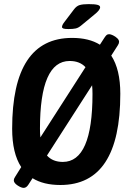

<svg xmlns="http://www.w3.org/2000/svg" viewBox="-20 -891 624 932"><path d="M95 21Q83 21 65 9Q47 -3 47 -16Q47 -23 53 -32L83 -80Q39 -147 39 -266Q39 -707 330 -707Q412 -707 465 -674L487 -708Q493 -717 497.5 -721Q502 -725 510 -725Q517 -725 528.5 -719.5Q540 -714 549 -705.5Q558 -697 558 -688Q558 -680 552 -671L520 -621Q564 -554 564 -436Q564 7 273 7Q191 7 138 -26L118 5Q108 21 95 21ZM174 -266Q174 -243 176 -224L395 -565Q367 -595 318 -595Q174 -595 174 -266ZM285 -105Q429 -105 429 -435Q429 -458 427 -477L208 -136Q236 -105 285 -105ZM313 -750Q294 -750 287.5 -752.5Q281 -755 281 -760Q281 -770 294 -786L338 -844Q351 -862 367 -866.5Q383 -871 410 -871Q440 -871 453 -867.5Q466 -864 466 -856Q466 -842 438 -820L375 -768Q361 -756 348 -753Q335 -750 313 -750Z"/></svg>

Font: Asap Condensed Condensed SemiBold
Style: Italic
Weight: 600
Width: 3
Italic angle: -6°
Designer: Pablo Cosgaya
Foundry: Omnibus-Type
Version: Version 3.001; ttfautohint (v1.8.4.7-5d5b)